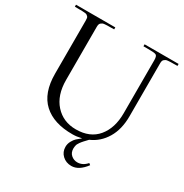

<svg xmlns="http://www.w3.org/2000/svg" viewBox="-198 -856 1150 1198"><g transform="rotate(30 376.5 -257.0)"><path d="M4.9 -686V-700.2H288.1V-686Q277.8 -685.5 262.2 -685.5Q246.6 -685.5 239 -685.3Q231.4 -685.1 220.9 -684.1Q210.4 -683.1 205.6 -680.7Q200.7 -678.2 195.3 -673.8Q189.9 -669.4 188 -662.4Q186 -655.3 186 -645V-263.2Q186 -152.8 243.4 -89.4Q300.8 -25.9 392.1 -25.9Q493.7 -25.9 547.4 -90.8Q601.1 -155.8 601.1 -262.2V-645Q601.1 -674.8 588.9 -680.7Q576.7 -686.5 527.3 -686Q509.3 -686 499 -686V-700.2H744.1V-686Q733.9 -685.5 718.3 -685.5Q702.6 -685.5 695.1 -685.3Q687.5 -685.1 677 -684.1Q666.5 -683.1 661.6 -680.7Q656.7 -678.2 651.4 -673.8Q646 -669.4 644 -662.4Q642.1 -655.3 642.1 -645V-264.2Q642.1 -169.9 603 -105Q564 -40 497.1 -11.2Q493.7 -7.3 484.4 2.4Q475.1 12.2 472.4 15.1Q469.7 18.1 463.1 25.9Q456.5 33.7 454.3 37.4Q452.1 41 448 47.6Q443.8 54.2 442.6 59.1Q441.4 64 440.2 70.6Q439 77.1 439 84Q439 114.7 458.5 131.3Q478 147.9 502.9 147.9Q541.5 147.9 570.8 113.8L582 123Q535.2 186 481.9 186Q443.4 186 417.2 161.6Q391.1 137.2 391.1 100.1Q391.1 78.1 401.9 58.6Q412.6 39.1 423.6 29.1Q434.6 19 455.1 2.9Q419.4 11.2 390.1 11.2Q254.9 12.2 180.9 -55.7Q106.9 -123.5 106.9 -262.2V-645Q106.9 -655.3 105.7 -662.4Q104.5 -669.4 99.6 -673.8Q94.7 -678.2 90.8 -680.7Q86.9 -683.1 76.2 -684.1Q65.4 -685.1 58.3 -685.3Q51.3 -685.5 33.9 -685.5Q16.6 -685.5 4.9 -686Z"/></g></svg>

Font: Ortica Linear Light
Style: Regular
Weight: 300
Designer: Benedetta Bovani
Foundry: Collletttivo
Version: Version 2.000;Glyphs 3.1.2 (3151)